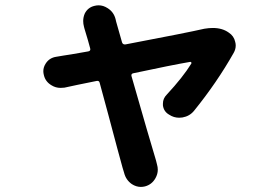

<svg xmlns="http://www.w3.org/2000/svg" viewBox="-20 -614 1040 729"><path d="M716.8 -193.4Q700.2 -172.9 672.9 -168Q666 -167 660.2 -167Q639.6 -167 622.1 -178.7Q601.6 -190.4 598.6 -213.9Q598.6 -217.8 598.6 -220.7Q598.6 -240.2 613.3 -254.9Q674.8 -321.3 706.1 -372.1Q708 -375 706.1 -377.4Q704.1 -379.9 701.2 -378.9Q632.8 -367.2 486.3 -335.9Q476.6 -334 479.5 -324.2Q547.9 -85 572.3 -4.9Q574.2 2 576.2 10.7Q579.1 20.5 579.1 30.3Q579.1 46.9 570.3 62.5Q556.6 86.9 530.3 93.8Q522.5 95.7 514.6 95.7Q497.1 95.7 480.5 85Q458 69.3 451.2 42Q448.2 31.2 445.3 22.5Q438.5 -1 425.3 -50.8Q412.1 -100.6 391.6 -177.2Q371.1 -253.9 358.4 -299.8Q356.4 -308.6 346.7 -306.6Q263.7 -290 224.6 -281.2Q216.8 -280.3 210 -280.3Q191.4 -280.3 175.8 -290Q152.3 -303.7 146.5 -329.1Q144.5 -336.9 144.5 -343.8Q144.5 -359.4 154.3 -374Q168 -394.5 193.4 -398.4Q208 -400.4 222.7 -403.3Q233.4 -404.3 315.4 -418.9Q325.2 -420.9 322.3 -430.7Q316.4 -454.1 300.8 -504.9Q299.8 -508.8 298.8 -512.7Q295.9 -523.4 295.9 -534.2Q295.9 -548.8 301.8 -562.5Q313.5 -585.9 338.9 -591.8Q346.7 -593.8 354.5 -593.8Q372.1 -593.8 388.7 -583Q412.1 -568.4 418.9 -541Q419.9 -536.1 420.9 -532.2L443.4 -453.1Q446.3 -444.3 456.1 -445.3Q692.4 -490.2 755.9 -504.9Q773.4 -507.8 788.1 -507.8Q824.2 -507.8 848.6 -490.2Q868.2 -477.5 873 -455.1Q875 -448.2 875 -441.4Q875 -426.8 867.2 -413.1Q803.7 -300.8 716.8 -193.4Z"/></svg>

Font: Gen Jyuu GothicX Bold
Style: Bold
Weight: 700
Designer: Ryoko NISHIZUKA (kana &amp; ideographs); Paul D. Hunt (Latin, Greek &amp; Cyrillic); Wenlong ZHANG (bopomofo); Sandoll C
Version: Version 1.058.20140828